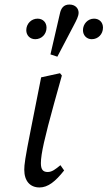

<svg xmlns="http://www.w3.org/2000/svg" viewBox="-20 -808 471 841"><path d="M153.1 13.1C190.2 13.1 222.7 -13 260.9 -61.4L244.7 -84.5C222.8 -66.5 207.8 -54.6 189 -54.6C168.1 -54.6 159.1 -65.6 159.1 -93.5C159.1 -133.5 176.2 -207.7 217 -355.3L251 -477.2L242.9 -487.3L160.2 -469.2L115.3 -242.7C89.3 -112.7 86.3 -85.7 86.3 -64.6C86.3 -15.2 111.6 13.1 153.1 13.1ZM134.4 -636.3C162.6 -636.3 183.8 -658.4 183.8 -686.9C183.8 -710.2 167.7 -726.3 144.5 -726.3C117.3 -726.3 95.1 -704.1 95.1 -675.7C95.1 -653.3 111.3 -636.3 134.4 -636.3ZM231.2 -559.7C255.4 -605.6 279.2 -651.2 303.2 -697.1C315.3 -720.1 324.3 -737.3 324.3 -752.4C324.3 -769.9 311.2 -788.1 284 -788.1C258.5 -788.1 247.1 -771.8 242.2 -747.8C228.5 -688.1 214.8 -629.4 201 -569.7L231.2 -559.7ZM381.8 -636.3C409.8 -636.3 431.1 -658.4 431.1 -686.9C431.1 -710.2 415.1 -726.3 391.8 -726.3C364.6 -726.3 343.4 -703.1 343.4 -675.7C343.4 -653.3 359.6 -636.3 381.8 -636.3Z"/></svg>

Font: Source Serif Variable
Style: Italic
Weight: 389
Italic angle: -12°
Designer: Frank Grießhammer
Foundry: Adobe Systems Incorporated
Version: Version 3.001;hotconv 1.0.111;makeotfexe 2.5.65597